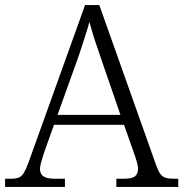

<svg xmlns="http://www.w3.org/2000/svg" viewBox="-22 -734 720 754"><path d="M-2 0V-32H19Q40 -32 51.5 -36.5Q63 -41 71.5 -55Q80 -69 90 -96L312 -714H368L592 -83Q600 -61 608 -50.5Q616 -40 628 -36Q640 -32 661 -32H678V0H435V-32H463Q496 -32 508 -41.5Q520 -51 520 -71Q520 -80 517 -92Q514 -104 510 -116Q506 -128 503 -136L465 -244H190L153 -140Q150 -131 146 -118Q142 -105 138.5 -92.5Q135 -80 135 -71Q135 -51 148.5 -41.5Q162 -32 196 -32H233V0ZM204 -283H451L382 -483Q373 -511 362.5 -540.5Q352 -570 343.5 -598Q335 -626 329 -648Q324 -628 315.5 -602Q307 -576 298 -547.5Q289 -519 279 -492Z"/></svg>

Font: Noto Serif Hebrew Light
Style: Regular
Weight: 300
Version: Version 2.003